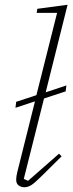

<svg xmlns="http://www.w3.org/2000/svg" viewBox="-20 -775 308 807"><path d="M83 12Q69 12 58.5 4.5Q48 -3 48 -20Q48 -33 53 -53L127 -349L45 -322L48 -347L133 -375L220 -721H134L137 -738L264 -755L172 -387L259 -416L256 -391L165 -361L80 -23L98 -15L228 -129L239 -118L155 -35Q126 -6 111.5 3Q97 12 83 12Z"/></svg>

Font: IBM Plex Serif ExtLt
Style: Italic
Weight: 200
Italic angle: -14°
Designer: Mike Abbink, Paul van der Laan, Pieter van Rosmalen
Foundry: Bold Monday
Version: Version 3.001